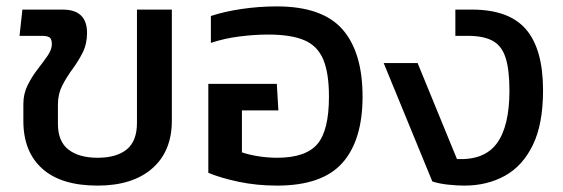

<svg xmlns="http://www.w3.org/2000/svg" viewBox="-20 -570 1760 600"><path d="M285 10Q171 10 112 -43Q53 -96 53 -192V-245Q53 -277 66.5 -304Q80 -331 97.5 -353.5Q115 -376 128.5 -395.5Q142 -415 142 -432Q142 -448 135 -453Q128 -458 110 -458H41L50 -540H176Q252 -540 252 -467Q252 -433 238.5 -406Q225 -379 206.5 -354Q188 -329 174.5 -302.5Q161 -276 161 -244V-183Q161 -128 194 -102.5Q227 -77 285 -77Q344 -77 376 -103Q408 -129 408 -186V-540H517V-193Q517 -97 455.5 -43.5Q394 10 285 10Z M846 10Q782 10 725.5 -2Q669 -14 631 -30V-308H845L850 -225H736V-94Q759 -86 788.5 -81.5Q818 -77 846 -77Q935 -77 971.5 -119.5Q1008 -162 1008 -268Q1008 -342 990 -384.5Q972 -427 930.5 -444.5Q889 -462 818 -462Q775 -462 728 -456Q681 -450 639 -436V-520Q681 -534 735.5 -542Q790 -550 845 -550Q987 -550 1050 -478.5Q1113 -407 1113 -268Q1113 -132 1050 -61Q987 10 846 10Z M1431 10Q1408 10 1380 7Q1352 4 1331 -3L1179 -373H1285L1408 -73Q1494 -69 1533 -122.5Q1572 -176 1572 -287Q1572 -352 1560 -389.5Q1548 -427 1519.5 -442.5Q1491 -458 1441 -458H1403V-540H1455Q1571 -540 1624 -478Q1677 -416 1677 -288Q1677 -182 1645 -116.5Q1613 -51 1557.5 -20.5Q1502 10 1431 10Z"/></svg>

Font: Kanit
Style: Regular
Weight: 400
Designer: Katatrad Team
Foundry: CadsonDemak
Version: Version 2.000; ttfautohint (v1.8.3)